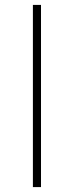

<svg xmlns="http://www.w3.org/2000/svg" viewBox="-20 -762 301 782"><path d="M114 0H147V-742H114Z"/></svg>

Font: Talent ExtraLight
Style: Regular
Weight: 200
Designer: Mike Powis
Version: Version 1.001;hotconv 1.0.109;makeotfexe 2.5.65596